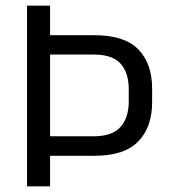

<svg xmlns="http://www.w3.org/2000/svg" viewBox="-20 -659 600 679"><path d="M129.6 -108V-177H310.8Q376.5 -177 405.9 -209.7Q435.3 -242.5 435.3 -300V-343.6Q435.3 -402.1 406.2 -434.1Q377.1 -466.1 311.9 -466.1H129V-534.5H313.7Q420.3 -534.5 469.1 -484.4Q518 -434.2 518 -345.8V-297.8Q518 -209.2 468.8 -158.6Q419.7 -108 313 -108ZM75.6 0V-639H157.1V-517.7V-486.4V-151.7V-129.7V0Z"/></svg>

Font: Anek Gujarati Medium
Style: Regular
Weight: 500
Designer: Mrunmayee Ghaisas (Gujarati), Yesha Goshar (Latin)
Foundry: Ek Type
Version: Version 1.003